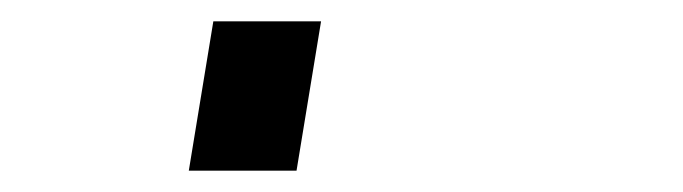

<svg xmlns="http://www.w3.org/2000/svg" viewBox="-20 60 640 180"><path d="M157 220 180 80H281L258 220Z"/></svg>

Font: Iosevka Slab SmBdExObl
Style: Regular
Weight: 600
Width: 7
Italic angle: -9°
Monospace: yes
Designer: Belleve Invis
Foundry: Belleve Invis
Version: Version 11.1.0; ttfautohint (v1.8.3)